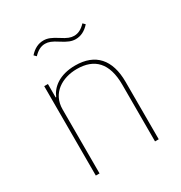

<svg xmlns="http://www.w3.org/2000/svg" viewBox="-166 -821 887 941"><g transform="rotate(-30 278.0 -351.0)"><path d="M355 -628C383 -628 409 -640 433 -667L421 -679C400 -657 380 -646 356 -646C337 -646 319 -653 290 -672C256 -694 236 -702 213 -702C185 -702 159 -690 135 -663L147 -651C168 -673 188 -684 212 -684C231 -684 249 -677 278 -658C312 -636 332 -628 355 -628ZM126 0V-362C126 -454 202 -499 285 -499C384 -499 440 -444 440 -321V0H461V-325C461 -451 400 -518 287 -518C196 -518 147 -475 129 -430H126V-506H105V0Z"/></g></svg>

Font: IBM Plex Devanagari Thin
Style: Regular
Weight: 100
Designer: Mike Abbink, Paul van der Laan, Pieter van Rosmalen, Erin McLaughlin
Foundry: Bold Monday
Version: Version 1.0